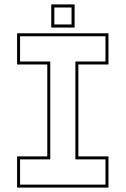

<svg xmlns="http://www.w3.org/2000/svg" viewBox="-20 -851 570 871"><path d="M57.5 0V-141.5H194.5V-558.5H57.5V-700H472V-558.5H335.5V-141.5H472V0ZM71 -13.5H458.5V-128H322V-572H458.5V-686.5H71V-572H208V-128H71ZM212.5 -726V-831H318.5V-726ZM226.5 -740H304.5V-817H226.5Z"/></svg>

Font: Tourney Thin
Style: Regular
Weight: 100
Designer: Tyler Finck
Foundry: Etcetera Type Co
Version: Version 1.015